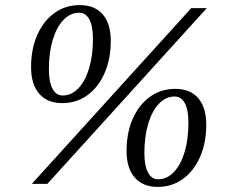

<svg xmlns="http://www.w3.org/2000/svg" viewBox="-20 -722 883 754"><path d="M105 0 731 -690H792L166 0ZM224 -317Q166 -317 134 -354Q102 -391 102 -458Q102 -530 126.5 -585Q151 -640 194 -671Q237 -702 293 -702Q352 -702 383.5 -665.5Q415 -629 415 -561Q415 -490 390.5 -434.5Q366 -379 323 -348Q280 -317 224 -317ZM226 -347Q261 -347 288 -375.5Q315 -404 330 -454Q345 -504 345 -569Q345 -619 331 -645.5Q317 -672 291 -672Q256 -672 229 -643.5Q202 -615 187 -565Q172 -515 172 -450Q172 -401 186 -374Q200 -347 226 -347ZM599 12Q541 12 509 -25Q477 -62 477 -129Q477 -201 501.5 -256Q526 -311 569 -342Q612 -373 668 -373Q727 -373 758.5 -336.5Q790 -300 790 -232Q790 -161 765.5 -105.5Q741 -50 698 -19Q655 12 599 12ZM601 -18Q636 -18 663 -46.5Q690 -75 705 -125Q720 -175 720 -240Q720 -290 706 -316.5Q692 -343 666 -343Q631 -343 604 -314.5Q577 -286 562 -236Q547 -186 547 -121Q547 -72 561 -45Q575 -18 601 -18Z"/></svg>

Font: Platypi Light
Style: Italic
Weight: 300
Italic angle: -13°
Designer: David Sargent
Foundry: Bolt Cutter Type
Version: Version 1.200